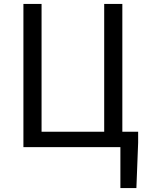

<svg xmlns="http://www.w3.org/2000/svg" viewBox="-20 -754 757 984"><path d="M597 210H679L688 -23V-79H607V-734H514V-79H193V-734H100V0H597Z"/></svg>

Font: Noto Sans JP
Style: Regular
Weight: 400
Designer: Ryoko NISHIZUKA  (kana, bopomofo & ideographs); Paul D. Hunt (Latin, Greek & Cyrillic); Sandoll Communications , Soo-you
Foundry: Adobe
Version: Version 2.002;hotconv 1.0.116;makeotfexe 2.5.65601